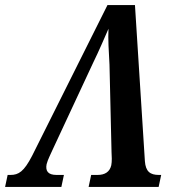

<svg xmlns="http://www.w3.org/2000/svg" viewBox="-54 -734 699 754"><path d="M-34 0H187L197 -47H168C134 -47 124 -63 129 -89C133 -106 146 -131 153 -147L312 -488C335 -535 354 -580 372 -621C370 -580 373 -533 376 -480L384 -137C385 -121 386 -100 383 -85C377 -59 358 -47 329 -47H304L294 0H569L579 -47H570C536 -47 518 -60 515 -101L476 -714H368L72 -122C40 -60 19 -47 -13 -47H-24Z"/></svg>

Font: Noto Serif Condensed SemiBold
Style: Italic
Weight: 600
Width: 3
Italic angle: -12°
Designer: Monotype Design Team
Foundry: Monotype Imaging Inc.
Version: Version 2.014